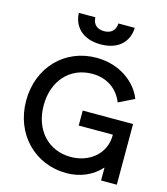

<svg xmlns="http://www.w3.org/2000/svg" viewBox="-143 -1116 1077 1238"><g transform="rotate(15 395.5 -497.5)"><path d="M417 12C506 12 589 -22 646 -87V0H751V-405H415V-305H643V-301C643 -177 541 -96 417 -96C268 -96 163 -207 163 -373C163 -538 266 -650 415 -650C514 -650 587 -596 619 -514L723 -565C685 -666 571 -757 415 -757C202 -757 46 -595 46 -373C46 -151 205 12 417 12ZM228 -1007C230 -922 290 -847 415 -847C540 -847 599 -920 601 -1007H492C490 -961 462 -935 415 -935C367 -935 340 -961 338 -1007Z"/></g></svg>

Font: Mluvka SemiBold
Style: Regular
Weight: 600
Designer: Modified by Jiří Krblich, Original typeface by Gumpita Rahayu
Foundry: Gumpita Rahayu & Jiří Krblich
Version: Version 2.000;Glyphs 3.1.1 (3134)